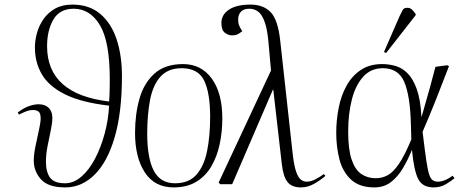

<svg xmlns="http://www.w3.org/2000/svg" viewBox="-20 -802 2027 836"><path d="M264 14Q190 14 158.5 -21Q127 -56 127 -103Q127 -129 134.5 -165.5Q142 -202 149.5 -235.5Q157 -269 157 -286Q157 -310 147.5 -316.5Q138 -323 124 -323Q108 -323 91 -316Q74 -309 63 -303L57 -312Q83 -332 106 -340Q129 -348 148 -348Q177 -348 192.5 -332Q208 -316 208 -289Q208 -267 201 -234Q194 -201 187 -165.5Q180 -130 180 -98Q180 -53 198 -28.5Q216 -4 263 -4Q301 -4 334.5 -33Q368 -62 393.5 -110.5Q419 -159 435.5 -219.5Q452 -280 455 -342Q334 -356 263.5 -391Q193 -426 162.5 -478Q132 -530 132 -595Q132 -626 141 -658.5Q150 -691 169.5 -719Q189 -747 220 -764.5Q251 -782 295 -782Q369 -782 417 -741Q465 -700 488 -630Q511 -560 511 -471Q511 -313 479.5 -205Q448 -97 392 -41.5Q336 14 264 14ZM455 -360Q457 -382 457.5 -410Q458 -438 458 -457Q458 -621 415 -692.5Q372 -764 301 -764Q240 -764 212.5 -717Q185 -670 185 -601Q185 -392 455 -360Z M736 14Q653 14 610.5 -51.5Q568 -117 568 -223Q568 -305 587.5 -373Q607 -441 653 -482Q699 -523 777 -523Q856 -523 902 -460Q948 -397 948 -286Q948 -228 936.5 -174Q925 -120 900 -77.5Q875 -35 834.5 -10.5Q794 14 736 14ZM742 -4Q802 -4 835 -41Q868 -78 881.5 -143.5Q895 -209 895 -293Q895 -397 869 -451Q843 -505 771 -505Q712 -505 679 -468.5Q646 -432 633.5 -367.5Q621 -303 621 -220Q621 -114 649.5 -59Q678 -4 742 -4Z M1290 14Q1250 14 1231.5 -10Q1213 -34 1207 -88L1170 -411H1168L991 0H939L932 -7L1160 -495L1150 -607Q1145 -671 1133 -705Q1121 -739 1104 -751.5Q1087 -764 1066 -764Q1041 -764 1029 -751Q1017 -738 1017 -718Q1017 -704 1019.5 -696Q1022 -688 1027 -679L1035 -666Q1030 -662 1019 -655Q1008 -648 990 -648Q974 -648 959 -659.5Q944 -671 944 -702Q944 -738 977 -760Q1010 -782 1071 -782Q1126 -782 1158 -749.5Q1190 -717 1200 -626L1255 -127Q1261 -78 1270 -53Q1279 -28 1290.5 -19.5Q1302 -11 1315 -11Q1333 -11 1352 -20.5Q1371 -30 1390 -44L1397 -36Q1372 -15 1345.5 -0.5Q1319 14 1290 14Z M1610 14Q1545 14 1508.5 -20Q1472 -54 1458 -108Q1444 -162 1444 -223Q1444 -278 1454.5 -331.5Q1465 -385 1488.5 -428Q1512 -471 1550.5 -497Q1589 -523 1644 -523Q1673 -523 1701.5 -515Q1730 -507 1754 -483.5Q1778 -460 1794.5 -414.5Q1811 -369 1815 -294H1816Q1840 -377 1853.5 -426.5Q1867 -476 1876 -511L1927 -518L1935 -514Q1907 -441 1879.5 -371.5Q1852 -302 1820 -228L1830 -148Q1837 -92 1843.5 -62Q1850 -32 1859.5 -21.5Q1869 -11 1886 -11Q1916 -11 1951 -37L1959 -26Q1945 -14 1921.5 0Q1898 14 1868 14Q1819 14 1800.5 -23.5Q1782 -61 1774 -148H1773Q1756 -106 1734 -69Q1712 -32 1682 -9Q1652 14 1610 14ZM1616 -26Q1644 -26 1668 -39Q1692 -52 1717 -88.5Q1742 -125 1771 -195L1769 -263Q1766 -384 1740.5 -444.5Q1715 -505 1647 -505Q1595 -505 1561.5 -468Q1528 -431 1512 -368.5Q1496 -306 1496 -229Q1496 -152 1511 -107.5Q1526 -63 1553 -44.5Q1580 -26 1616 -26ZM1661 -571 1652 -576 1720 -732Q1729 -751 1734 -759.5Q1739 -768 1754 -768Q1765 -768 1773 -761Q1781 -754 1790 -741V-736Z"/></svg>

Font: Literata 72pt ExtraLight
Style: Italic
Weight: 200
Italic angle: -2°
Designer: Latin by Veronika Burian and Jose Scaglione. Greek by Irene Vlachou. Cyrillic by Vera Evstafieva
Foundry: TypeTogether
Version: Version 3.002